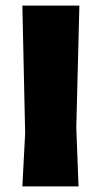

<svg xmlns="http://www.w3.org/2000/svg" viewBox="-20 -667 367 687"><path d="M264 -647 253 -210 261 0H60L70 -190L60 -647Z"/></svg>

Font: Alegreya Sans SC Black
Style: Regular
Weight: 900
Designer: Juan Pablo del Peral
Foundry: Huerta Tipografica
Version: Version 2.007